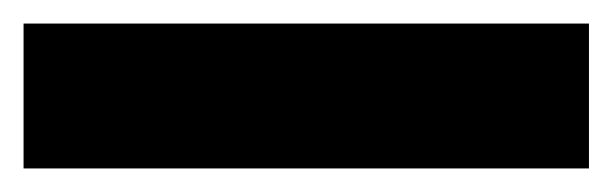

<svg xmlns="http://www.w3.org/2000/svg" viewBox="-25 45 520 163"><path d="M475 188H-5V65H475Z"/></svg>

Font: Magra
Style: Bold
Weight: 600
Designer: Viviana Monsalve
Foundry: Viviana Monsalve
Version: Version 1.001